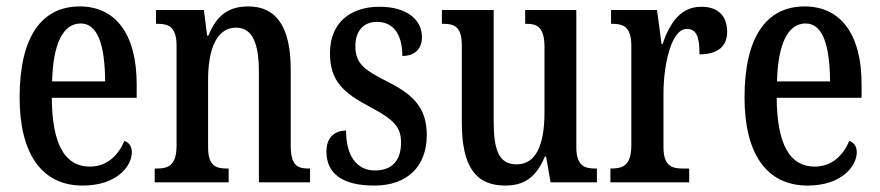

<svg xmlns="http://www.w3.org/2000/svg" viewBox="-20 -567 2736 597"><path d="M237 10C344 10 390 -51 390 -94C390 -113 380 -124 367 -129C348 -85 314 -49 259 -49C183 -49 142 -116 141 -263H405V-305C405 -463 338 -547 228 -547C109 -547 41 -452 41 -264C41 -90 109 10 237 10ZM307 -314H142C145 -429 175 -494 231 -494C286 -494 306 -422 307 -314Z M461 0H691V-43H686C651 -43 627 -51 627 -110V-319C627 -402 648 -481 714 -481C767 -481 785 -428 785 -343V0H944V-43H940C905 -43 884 -52 884 -115V-350C884 -487 837 -547 752 -547C692 -547 654 -521 628 -456H624L614 -536H465V-493H469C504 -493 529 -484 529 -425V-115C529 -52 503 -43 467 -43H461Z M1144 10C1248 10 1307 -51 1307 -147C1307 -233 1264 -274 1181 -315C1110 -351 1085 -371 1085 -424C1085 -469 1109 -499 1152 -499C1201 -499 1231 -463 1231 -393C1271 -393 1292 -416 1292 -452C1292 -502 1250 -546 1160 -546C1068 -546 1006 -495 1006 -402C1006 -316 1045 -279 1137 -231C1204 -195 1227 -172 1227 -124C1227 -70 1201 -37 1146 -37C1086 -37 1056 -87 1056 -161C1024 -161 995 -143 995 -96C995 -26 1046 10 1144 10Z M1551 10C1606 10 1646 -12 1674 -80H1678L1692 0H1836V-43H1831C1798 -43 1772 -51 1772 -110V-536H1613V-493H1616C1649 -493 1673 -484 1673 -421V-217C1673 -120 1648 -56 1587 -56C1530 -56 1515 -101 1515 -193V-536H1354V-493H1358C1394 -493 1416 -483 1416 -425V-186C1416 -49 1459 10 1551 10Z M1878 0H2123V-43H2103C2069 -43 2043 -51 2043 -110V-276C2043 -368 2068 -477 2115 -477C2146 -477 2155 -453 2155 -398C2213 -398 2241 -424 2241 -468C2241 -515 2215 -546 2161 -546C2096 -546 2063 -496 2040 -430H2037L2023 -536H1880V-493H1883C1918 -493 1943 -484 1943 -425V-115C1943 -52 1916 -43 1881 -43H1878Z M2491 10C2598 10 2644 -51 2644 -94C2644 -113 2634 -124 2621 -129C2602 -85 2568 -49 2513 -49C2437 -49 2396 -116 2395 -263H2659V-305C2659 -463 2592 -547 2482 -547C2363 -547 2295 -452 2295 -264C2295 -90 2363 10 2491 10ZM2561 -314H2396C2399 -429 2429 -494 2485 -494C2540 -494 2560 -422 2561 -314Z"/></svg>

Font: Noto Serif Ethiopic ExtraCondensed Medium
Style: Regular
Weight: 500
Width: 2
Designer: Monotype Design Team
Foundry: Monotype Imaging Inc.
Version: Version 2.102